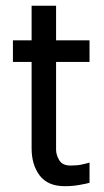

<svg xmlns="http://www.w3.org/2000/svg" viewBox="-20 -640 361 667"><path d="M291 -500V-424.8H174.8V-120.1Q174.8 -102.1 185.8 -83.5Q196.8 -64.9 225.1 -64.9Q248 -64.9 263.9 -68.4Q279.8 -71.8 291 -75.2V-4.9Q280.8 -2 256.3 2.4Q231.9 6.8 205.1 6.8Q146 6.8 117.9 -30.3Q89.8 -67.4 89.8 -125V-424.8H24.9V-500H89.8V-620.1H174.8V-500Z"/></svg>

Font: Moulpali
Style: Regular
Weight: 400
Designer: Danh Hong
Version: Version 8.002; ttfautohint (v1.8.3)